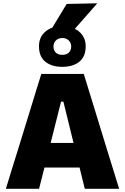

<svg xmlns="http://www.w3.org/2000/svg" viewBox="-20 -1172 774 1192"><path d="M16.5 0Q34 -57 53.5 -120.8Q73 -184.5 91 -241L166.5 -486Q187 -552.5 203.2 -605.8Q219.5 -659 236.5 -713H500Q517.5 -656.5 533.8 -603.5Q550 -550.5 570 -486L645 -241Q663.5 -181.5 682.8 -119.2Q702 -57 719.5 0H506.5Q498.5 -32 490.2 -65.5Q482 -99 474 -132H256Q247.5 -98.5 239 -65Q230.5 -31.5 222.5 0ZM359 -541 294.5 -284.5H436.5L373.5 -541ZM366.5 -757Q301 -757 261.5 -788.8Q222 -820.5 222 -885Q222 -942 261.8 -975.8Q301.5 -1009.5 367.5 -1009.5Q433 -1009.5 472.5 -974.5Q512 -939.5 512 -885Q512 -820 472.2 -788.5Q432.5 -757 366.5 -757ZM366.5 -831.5Q392 -831.5 407 -845.2Q422 -859 422 -884Q422 -904.5 407.2 -920.2Q392.5 -936 367.5 -936Q342 -936 327 -920.8Q312 -905.5 312 -884Q312 -859 326.8 -845.2Q341.5 -831.5 366.5 -831.5ZM276.5 -953.5Q306 -1002 335.2 -1050.5Q364.5 -1099 394 -1147.5L584 -1151.5Q539.5 -1100.5 496 -1051.2Q452.5 -1002 411.5 -955.5Z"/></svg>

Font: Commissioner ExtraBold
Style: Regular
Weight: 800
Designer: Kostas Bartsokas
Foundry: Kostas Bartsokas
Version: Version 1.000; ttfautohint (v1.8.3)